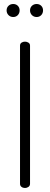

<svg xmlns="http://www.w3.org/2000/svg" viewBox="-20 -939 249 959"><path d="M105 0Q95 0 87.5 -5.5Q80 -11 80 -21V-711Q80 -721 87.5 -726Q95 -731 105 -731Q114 -731 122 -726Q130 -721 130 -711V-21Q130 -11 122 -5.5Q114 0 105 0ZM163 -854Q149 -854 139.5 -863.5Q130 -873 130 -887Q130 -901 139.5 -910Q149 -919 163 -919Q177 -919 186 -910Q195 -901 195 -887Q195 -873 186 -863.5Q177 -854 163 -854ZM46 -854Q32 -854 22.5 -863.5Q13 -873 13 -887Q13 -901 22.5 -910Q32 -919 46 -919Q60 -919 69 -910Q78 -901 78 -887Q78 -873 69 -863.5Q60 -854 46 -854Z"/></svg>

Font: Dosis Light
Style: Regular
Weight: 300
Designer: EdgarTolentino, PabloImpallari, IginoMarini
Foundry: EdgarTolentino, PabloImpallari, IginoMarini
Version: Version 3.001; ttfautohint (v1.8.2)